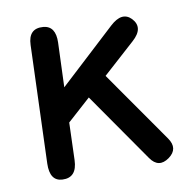

<svg xmlns="http://www.w3.org/2000/svg" viewBox="-66 -588 672 675"><g transform="rotate(-10 270.0 -250.5)"><path d="M104.5 18.6Q156.2 21 158.2 -41.5L162.6 -174.8L245.6 -249.5L417 -3.4Q445.3 37.6 484.9 9.3Q523.4 -18.6 495.1 -59.1L316.9 -314L431.6 -417.5Q477.5 -458.5 443.4 -494.6Q412.1 -526.4 367.2 -484.9L167 -299.8L172.9 -458.5Q174.8 -517.6 130.9 -521.5Q78.1 -525.9 76.2 -466.8L61.5 -45.9Q59.6 16.6 104.5 18.6Z"/></g></svg>

Font: Comic Relief
Style: Regular
Weight: 400
Designer: Jeff Davis
Foundry: Loudifier
Version: Version 1.200; ttfautohint (v1.8.4.7-5d5b)